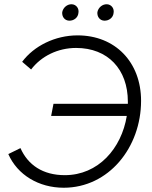

<svg xmlns="http://www.w3.org/2000/svg" viewBox="-20 -869 712 901"><path d="M231 -382 220 -325H575C550 -172 441 -47 284 -47C181 -47 111 -95 76 -174L19 -146C62 -48 162 12 279 12C490 12 642 -177 642 -396C642 -578 520 -703 344 -703C238 -703 139 -653 84 -579L126 -543C174 -606 252 -644 337 -644C486 -644 580 -544 580 -392V-382ZM304 -772C326 -771 346 -786 348 -808C352 -829 338 -848 317 -849C295 -850 276 -833 272 -812C270 -791 283 -773 304 -772ZM469 -772C491 -771 511 -786 513 -808C517 -829 503 -848 482 -849C460 -850 441 -833 437 -812C435 -791 448 -773 469 -772Z"/></svg>

Font: Fixel Display 20240404 Light
Style: Italic
Weight: 300
Italic angle: -10°
Designer: AlfaBravo + MacPaw
Foundry: Kyrylo Tkachov, Marchela Mozhyna, Serhii Makarenko, Maria Weinstein, Zakhar Kryvoshyya
Version: Version 1.211;Glyphs 3.2 (3225)